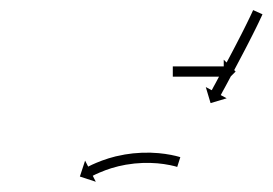

<svg xmlns="http://www.w3.org/2000/svg" viewBox="-20 -568 533 375"><path d="M324.3 -242.5C324.9 -242.3 325.5 -242.1 326.1 -241.9L332.2 -261C331.5 -261.2 330.8 -261.4 330.1 -261.6C330.1 -261.6 330.1 -261.6 330.1 -261.7C330 -261.7 330 -261.7 330 -261.7C328.1 -262.2 326.2 -262.7 324.3 -263.2C324.3 -263.2 324.3 -263.2 324.2 -263.2C324.2 -263.2 324.1 -263.3 324.1 -263.3C321.2 -264 318.3 -264.6 315.3 -265.2C315.3 -265.2 315.3 -265.2 315.2 -265.2C315.2 -265.3 315.1 -265.3 315.1 -265.3C311.3 -266 307.5 -266.6 303.6 -267.2C303.6 -267.2 303.6 -267.3 303.5 -267.3C303.5 -267.3 303.4 -267.3 303.4 -267.3C298.9 -267.9 294.3 -268.4 289.7 -268.9C289.7 -268.9 289.7 -268.9 289.6 -268.9C289.6 -268.9 289.5 -268.9 289.5 -268.9C284.4 -269.3 279.3 -269.6 274.2 -269.8C274.2 -269.8 274.1 -269.8 274.1 -269.8C274 -269.8 274 -269.8 274 -269.8C268.5 -269.9 263 -269.9 257.5 -269.7C257.5 -269.7 257.5 -269.7 257.4 -269.7C257.4 -269.7 257.3 -269.7 257.3 -269.7C251.6 -269.4 246 -269 240.4 -268.5C240.4 -268.5 240.3 -268.5 240.2 -268.5C240.2 -268.5 240.1 -268.5 240.1 -268.5C234.5 -267.9 228.9 -267.1 223.3 -266.2C223.3 -266.2 223.2 -266.2 223.2 -266.2C223.1 -266.2 223.1 -266.1 223.1 -266.1C217.7 -265.1 212.3 -264 207 -262.8C207 -262.8 206.9 -262.8 206.9 -262.8C206.8 -262.8 206.7 -262.8 206.7 -262.8C201.8 -261.5 196.8 -260.1 191.9 -258.7C191.9 -258.7 191.9 -258.7 191.8 -258.6C191.8 -258.6 191.7 -258.6 191.7 -258.6C187.3 -257.2 183 -255.7 178.7 -254.2C178.7 -254.2 178.6 -254.2 178.6 -254.1C178.5 -254.1 178.5 -254.1 178.5 -254.1C174.9 -252.7 171.2 -251.3 167.7 -249.8C167.7 -249.8 167.6 -249.8 167.6 -249.8C167.6 -249.8 167.5 -249.7 167.5 -249.7C164.8 -248.5 162 -247.3 159.3 -246.1C159.3 -246.1 159.3 -246.1 159.3 -246.1C159.3 -246 159.2 -246 159.2 -246C157.5 -245.2 155.8 -244.4 154 -243.5C154 -243.5 154 -243.5 154 -243.5C154 -243.5 154 -243.5 154 -243.5C153.4 -243.2 152.8 -242.9 152.2 -242.6L146.2 -254.3L136 -223.2L167.1 -213L161.2 -224.7C161.8 -225 162.4 -225.3 162.9 -225.6C162.9 -225.6 162.9 -225.6 162.9 -225.6C162.9 -225.6 162.9 -225.6 162.9 -225.6C164.5 -226.4 166.2 -227.2 167.8 -228C167.8 -228 167.8 -228 167.8 -227.9C167.8 -227.9 167.7 -227.9 167.7 -227.9C170.3 -229.1 172.9 -230.3 175.5 -231.4C175.5 -231.4 175.5 -231.4 175.4 -231.4C175.4 -231.4 175.4 -231.3 175.4 -231.3C178.8 -232.8 182.2 -234.1 185.6 -235.4C185.6 -235.4 185.6 -235.4 185.5 -235.4C185.5 -235.4 185.5 -235.4 185.5 -235.4C189.5 -236.8 193.7 -238.2 197.8 -239.6C197.8 -239.6 197.8 -239.5 197.7 -239.5C197.7 -239.5 197.6 -239.5 197.6 -239.5C202.3 -240.9 207 -242.2 211.7 -243.4C211.7 -243.4 211.6 -243.4 211.6 -243.3C211.5 -243.3 211.4 -243.3 211.4 -243.3C216.5 -244.5 221.6 -245.5 226.7 -246.5C226.7 -246.5 226.6 -246.5 226.6 -246.5C226.5 -246.4 226.5 -246.4 226.5 -246.4C231.8 -247.3 237.1 -248 242.4 -248.6C242.4 -248.6 242.4 -248.6 242.3 -248.6C242.2 -248.6 242.2 -248.6 242.2 -248.6C247.5 -249.1 252.9 -249.5 258.2 -249.7C258.2 -249.7 258.2 -249.7 258.1 -249.7C258.1 -249.7 258 -249.7 258 -249.7C263.2 -249.9 268.4 -249.9 273.6 -249.8C273.6 -249.8 273.6 -249.8 273.5 -249.8C273.5 -249.8 273.4 -249.8 273.4 -249.8C278.3 -249.6 283.1 -249.3 288 -249C288 -249 287.9 -249 287.9 -249C287.8 -249 287.8 -249 287.8 -249C292.1 -248.5 296.4 -248 300.7 -247.5C300.7 -247.5 300.7 -247.5 300.6 -247.5C300.6 -247.5 300.5 -247.5 300.5 -247.5C304.2 -246.9 307.8 -246.3 311.4 -245.6C311.4 -245.6 311.3 -245.6 311.3 -245.6C311.3 -245.6 311.2 -245.7 311.2 -245.7C314 -245.1 316.7 -244.5 319.5 -243.8C319.5 -243.8 319.4 -243.8 319.4 -243.8C319.3 -243.8 319.3 -243.9 319.3 -243.9C321 -243.4 322.8 -243 324.5 -242.5C324.5 -242.5 324.4 -242.5 324.4 -242.5C324.4 -242.5 324.3 -242.5 324.3 -242.5ZM491.8 -538.3C492.1 -538.9 492.4 -539.5 492.7 -540.1L474.4 -548.3C474.2 -547.7 473.9 -547.1 473.6 -546.5L473.6 -546.5L473.6 -546.5C472.9 -544.9 472.1 -543.2 471.3 -541.5L471.3 -541.5L471.3 -541.5C470.1 -538.9 468.9 -536.3 467.6 -533.7L467.6 -533.7L467.6 -533.7C466 -530.4 464.4 -527 462.7 -523.6L462.7 -523.6L462.7 -523.6C460.8 -519.7 458.8 -515.7 456.8 -511.7L456.8 -511.7L456.8 -511.7C454.6 -507.3 452.3 -502.9 450.1 -498.4L450.1 -498.5L450.1 -498.5C447.7 -493.7 445.2 -489 442.8 -484.3L442.8 -484.3L442.8 -484.3C440.3 -479.4 437.7 -474.6 435.2 -469.7L435.2 -469.7L435.2 -469.7C432.6 -464.8 430.1 -460 427.5 -455.1L427.5 -455.1L427.5 -455.1C425 -450.4 422.5 -445.7 420 -441C417.7 -436.7 415.3 -432.3 413 -427.9C410.9 -423.9 408.8 -420 406.6 -416.1C404.9 -412.8 403.1 -409.5 401.3 -406.1C399.9 -403.6 398.5 -401 397.1 -398.5C396.3 -396.8 395.4 -395.2 394.5 -393.5C394.2 -392.9 393.8 -392.4 393.5 -391.8L381.9 -398L391.3 -366.6L422.7 -376L411.1 -382.3C411.4 -382.8 411.7 -383.4 412.1 -384C413 -385.7 413.8 -387.3 414.7 -389C416.1 -391.5 417.5 -394.1 418.9 -396.6C420.7 -400 422.5 -403.3 424.3 -406.6C426.4 -410.6 428.5 -414.5 430.6 -418.4C433 -422.8 435.3 -427.2 437.7 -431.6C440.2 -436.3 442.7 -441.1 445.2 -445.8L445.2 -445.8L445.2 -445.8C447.8 -450.7 450.3 -455.5 452.9 -460.4L452.9 -460.4L452.9 -460.4C455.5 -465.3 458 -470.2 460.6 -475.1L460.6 -475.1L460.6 -475.1C463 -479.8 465.5 -484.6 467.9 -489.3L467.9 -489.3L467.9 -489.4C470.2 -493.8 472.4 -498.3 474.7 -502.7L474.7 -502.7L474.7 -502.8C476.7 -506.8 478.7 -510.8 480.7 -514.8L480.7 -514.8L480.7 -514.8C482.4 -518.2 484 -521.7 485.7 -525.1L485.7 -525.1L485.7 -525.1C486.9 -527.8 488.2 -530.4 489.4 -533.1L489.4 -533.1L489.5 -533.1C490.2 -534.8 491 -536.5 491.8 -538.2L491.8 -538.3ZM318.6 -438.3C318.2 -438.3 317.9 -438.3 317.5 -438.3V-418.3C317.9 -418.3 318.2 -418.3 318.6 -418.3C319.7 -418.3 320.7 -418.3 321.8 -418.3C323.4 -418.3 325 -418.3 326.7 -418.3C328.8 -418.3 330.9 -418.3 333 -418.3C335.6 -418.3 338.1 -418.3 340.6 -418.3C343.4 -418.3 346.2 -418.3 349 -418.3C352 -418.3 355 -418.3 358 -418.3C361.1 -418.3 364.2 -418.3 367.3 -418.3C370.3 -418.3 373.4 -418.3 376.5 -418.3C379.5 -418.3 382.5 -418.3 385.5 -418.3C388.3 -418.3 391.1 -418.3 393.9 -418.3C396.4 -418.3 398.9 -418.3 401.5 -418.3C403.6 -418.3 405.7 -418.3 407.8 -418.3C409.5 -418.3 411.1 -418.3 412.7 -418.3C413.8 -418.3 414.8 -418.3 415.9 -418.3C416.3 -418.3 416.6 -418.3 417 -418.3V-405.1L440.2 -428.3L417 -451.4V-438.3C416.6 -438.3 416.3 -438.3 415.9 -438.3C414.8 -438.3 413.8 -438.3 412.7 -438.3C411.1 -438.3 409.5 -438.3 407.8 -438.3C405.7 -438.3 403.6 -438.3 401.5 -438.3C398.9 -438.3 396.4 -438.3 393.9 -438.3C391.1 -438.3 388.3 -438.3 385.5 -438.3C382.5 -438.3 379.5 -438.3 376.5 -438.3C373.4 -438.3 370.3 -438.3 367.3 -438.3C364.2 -438.3 361.1 -438.3 358 -438.3C355 -438.3 352 -438.3 349 -438.3C346.2 -438.3 343.4 -438.3 340.6 -438.3C338.1 -438.3 335.6 -438.3 333 -438.3C330.9 -438.3 328.8 -438.3 326.7 -438.3C325 -438.3 323.4 -438.3 321.8 -438.3C320.7 -438.3 319.7 -438.3 318.6 -438.3Z"/></svg>

Font: FRB American Cursive Just Arrows Extralight
Style: Italic
Weight: 200
Italic angle: -25°
Version: Version 2.0;Modular Font Editor K font №1